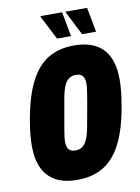

<svg xmlns="http://www.w3.org/2000/svg" viewBox="-97 -951 752 1028"><g transform="rotate(-10 279.0 -437.0)"><path d="M240 12Q169 12 123 -13Q77 -38 53.5 -87Q30 -136 30 -208Q30 -239 33.5 -273.5Q37 -308 44 -348Q66 -474 105.5 -551.5Q145 -629 204 -664.5Q263 -700 345 -700Q415 -700 462 -675Q509 -650 532 -600.5Q555 -551 555 -479Q555 -448 551.5 -414Q548 -380 541 -340Q520 -214 480.5 -136.5Q441 -59 381.5 -23.5Q322 12 240 12ZM257 -145Q277 -145 291 -154Q305 -163 314.5 -179.5Q324 -196 330.5 -219.5Q337 -243 342 -273Q354 -336 360.5 -375Q367 -414 370.5 -435.5Q374 -457 375 -468Q376 -479 376 -486Q376 -504 371.5 -517Q367 -530 356.5 -536.5Q346 -543 328 -543Q308 -543 293.5 -534Q279 -525 269.5 -508Q260 -491 254 -468Q248 -445 243 -415Q232 -352 225 -312.5Q218 -273 214.5 -251.5Q211 -230 210 -219.5Q209 -209 209 -201Q209 -184 213.5 -171Q218 -158 229 -151.5Q240 -145 257 -145ZM263 -752 196 -882 198 -886H314L339 -752ZM399 -752 333 -882 334 -886H450L475 -752Z"/></g></svg>

Font: Archivo ExtraCondensed Black
Style: Italic
Weight: 900
Width: 2
Italic angle: -10°
Designer: Hector Gatti
Foundry: Omnibus-Type
Version: Version 2.001